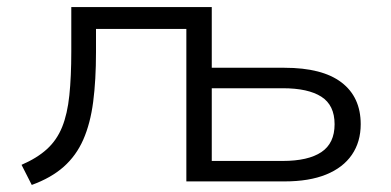

<svg xmlns="http://www.w3.org/2000/svg" viewBox="-20 -514 1107 544"><path d="M70 10 41 -47Q85 -66 113 -91.5Q141 -117 156 -154Q171 -191 176.5 -244Q182 -297 182 -368V-494H580V-322H786Q893 -322 947.5 -280.5Q1002 -239 1002 -162Q1002 -112 977 -75.5Q952 -39 904 -19.5Q856 0 786 0H508V-432H252V-366Q252 -287 244 -225.5Q236 -164 216 -118.5Q196 -73 160.5 -41.5Q125 -10 70 10ZM580 -58H781Q853 -58 890.5 -83Q928 -108 928 -162Q928 -216 890.5 -240Q853 -264 781 -264H580Z"/></svg>

Font: Nunito Sans 7pt SemiExpanded Light
Style: Regular
Weight: 300
Width: 6
Designer: Vernon Adams
Foundry: Vernon Adams
Version: Version 3.101;gftools[0.9.27]